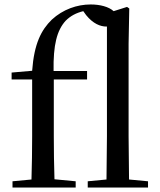

<svg xmlns="http://www.w3.org/2000/svg" viewBox="-20 -840 716 860"><path d="M456 0H643V-28L558 -36L556 -230V-644L559 -802L549 -809L489 -790C467 -810 428 -820 386 -820C325 -820 262 -798 212 -752C165 -706 133 -645 124 -523L32 -515V-484H124V-230C124 -166 123 -101 121 -36L36 -28V0H319V-28L224 -37C222 -101 221 -166 221 -230V-484H370V-522H220C218 -639 235 -704 274 -747C296 -769 321 -782 353 -790L366 -772C397 -734 429 -721 457 -721H459V-230L457 -36L373 -28V0Z"/></svg>

Font: Source Han Serif SC Medium
Style: Regular
Weight: 500
Designer: Ryoko NISHIZUKA 西塚涼子 (kana & ideographs); Frank Grießhammer (Latin, Greek & Cyrillic); Wenlong ZHANG 张文龙 (bopomofo); San
Foundry: Adobe
Version: Version 2.003;hotconv 1.1.1;makeotfexe 2.6.0